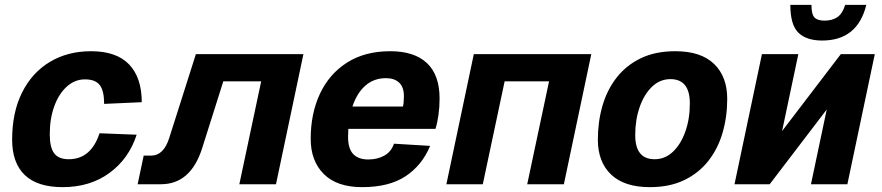

<svg xmlns="http://www.w3.org/2000/svg" viewBox="-20 -759 3633 791"><path d="M238 12Q134 12 82 -38Q30 -88 30 -184Q30 -296 71 -378Q112 -460 185.5 -504Q259 -548 355 -548Q460 -548 512 -493.5Q564 -439 564 -338L409 -331Q409 -385 391 -408.5Q373 -432 330 -432Q288 -432 255 -402Q222 -372 203.5 -321Q185 -270 185 -206Q185 -151 203.5 -127Q222 -103 263 -103Q355 -103 390 -210L543 -204Q511 -105 431 -46.5Q351 12 238 12Z M547 0 572 -118H603Q654 -118 677 -190L787 -536H1230L1117 0H966L1056 -424H900L813 -149Q766 0 643 0Z M1472 12Q1368 12 1314 -42Q1260 -96 1260 -187Q1260 -291 1298 -372.5Q1336 -454 1409.5 -501Q1483 -548 1588 -548Q1687 -548 1739 -499Q1791 -450 1791 -353Q1791 -319 1786.5 -286Q1782 -253 1774 -228H1415Q1414 -212 1414 -195Q1414 -146 1435.5 -124Q1457 -102 1497 -102Q1535 -102 1563.5 -118Q1592 -134 1603 -167L1752 -158Q1719 -78 1651 -33Q1583 12 1472 12ZM1570 -437Q1520 -437 1485 -406Q1450 -375 1432 -320H1640Q1642 -328 1643 -338.5Q1644 -349 1644 -363Q1644 -400 1624.5 -418.5Q1605 -437 1570 -437Z M1819 0 1932 -536H2416L2303 0H2152L2242 -424H2059L1969 0Z M2657 12Q2552 12 2497.5 -40Q2443 -92 2443 -184Q2443 -257 2462 -323Q2481 -389 2520.5 -439.5Q2560 -490 2620 -519Q2680 -548 2762 -548Q2868 -548 2922 -495.5Q2976 -443 2976 -352Q2976 -278 2957 -212.5Q2938 -147 2898.5 -96.5Q2859 -46 2799 -17Q2739 12 2657 12ZM2677 -103Q2720 -103 2752.5 -134Q2785 -165 2803.5 -217Q2822 -269 2822 -333Q2822 -433 2742 -433Q2699 -433 2666.5 -402Q2634 -371 2615.5 -318.5Q2597 -266 2597 -202Q2597 -103 2677 -103Z M3006 0 3119 -536H3269L3202 -219L3444 -536H3584L3471 0H3321L3386 -308L3151 0ZM3367 -592Q3302 -592 3269 -624.5Q3236 -657 3236 -739H3323Q3323 -700 3335.5 -687Q3348 -674 3377 -674Q3409 -674 3430 -688.5Q3451 -703 3462 -739H3549Q3513 -592 3367 -592Z"/></svg>

Font: Geist
Style: Bold Italic
Weight: 700
Italic angle: -12°
Designer: Basement.studio, Andrés Briganti, Mateo Zaragoza
Foundry: Basement.studio, Vercel, Andrés Briganti, Guido Ferreyra, Mateo Zaragoza
Version: Version 1.500; ttfautohint (v1.8.4.7-5d5b)